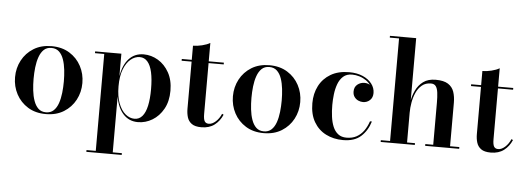

<svg xmlns="http://www.w3.org/2000/svg" viewBox="-58 -926 3703 1352"><g transform="rotate(5 1793.0 -250.0)"><path d="M281 10Q207.5 10 154.2 -23Q101 -56 72 -110.5Q43 -165 43 -230Q43 -295 72 -349.5Q101 -404 154.2 -437Q207.5 -470 281 -470Q354.5 -470 407.8 -437Q461 -404 490 -349.5Q519 -295 519 -230Q519 -165 490 -110.5Q461 -56 407.8 -23Q354.5 10 281 10ZM281 -2.5Q314 -2.5 335 -22.2Q356 -42 367.5 -75.2Q379 -108.5 383.5 -149Q388 -189.5 388 -230Q388 -271 383.5 -311.2Q379 -351.5 367.5 -384.8Q356 -418 335 -437.8Q314 -457.5 281 -457.5Q248 -457.5 227.2 -437.8Q206.5 -418 194.8 -384.8Q183 -351.5 178.5 -311.2Q174 -271 174 -230Q174 -189.5 178.5 -149Q183 -108.5 194.8 -75.2Q206.5 -42 227.2 -22.2Q248 -2.5 281 -2.5Z M589 250V237.5H654.5V-447.5H589V-460H774.5V-301.5Q787.5 -381 828 -425Q868.5 -469 932 -469Q986 -469 1033.8 -440.5Q1081.5 -412 1111.5 -358.5Q1141.5 -305 1141.5 -230Q1141.5 -155 1111.5 -101.2Q1081.5 -47.5 1033.8 -18.8Q986 10 932 10Q869 10 828.2 -34.5Q787.5 -79 774.5 -158V237.5H839V250ZM906 -11.5Q939 -11.5 961 -37Q983 -62.5 993.8 -111.5Q1004.5 -160.5 1004.5 -230Q1004.5 -299.5 993.8 -348.2Q983 -397 961 -422.2Q939 -447.5 906 -447.5Q872 -447.5 842 -422.8Q812 -398 793.2 -349.8Q774.5 -301.5 774.5 -230Q774.5 -158.5 793.2 -109.8Q812 -61 842 -36.2Q872 -11.5 906 -11.5Z M1380.5 7Q1335 7 1311.8 -10Q1288.5 -27 1280.2 -54.5Q1272 -82 1272 -114V-560Q1301.5 -560 1336 -568.5Q1370.5 -577 1392 -590V-88.5Q1392 -51 1401 -36.5Q1410 -22 1430.5 -22Q1454.5 -22 1479 -44Q1503.5 -66 1518 -100L1529 -94.5Q1510 -49.5 1473.2 -21.2Q1436.5 7 1380.5 7ZM1201.5 -447.5V-460H1499V-447.5Z M1821 10Q1747.5 10 1694.2 -23Q1641 -56 1612 -110.5Q1583 -165 1583 -230Q1583 -295 1612 -349.5Q1641 -404 1694.2 -437Q1747.5 -470 1821 -470Q1894.5 -470 1947.8 -437Q2001 -404 2030 -349.5Q2059 -295 2059 -230Q2059 -165 2030 -110.5Q2001 -56 1947.8 -23Q1894.5 10 1821 10ZM1821 -2.5Q1854 -2.5 1875 -22.2Q1896 -42 1907.5 -75.2Q1919 -108.5 1923.5 -149Q1928 -189.5 1928 -230Q1928 -271 1923.5 -311.2Q1919 -351.5 1907.5 -384.8Q1896 -418 1875 -437.8Q1854 -457.5 1821 -457.5Q1788 -457.5 1767.2 -437.8Q1746.5 -418 1734.8 -384.8Q1723 -351.5 1718.5 -311.2Q1714 -271 1714 -230Q1714 -189.5 1718.5 -149Q1723 -108.5 1734.8 -75.2Q1746.5 -42 1767.2 -22.2Q1788 -2.5 1821 -2.5Z M2381.5 10Q2314.5 10 2260.8 -17.2Q2207 -44.5 2175.8 -98Q2144.5 -151.5 2144.5 -230Q2144.5 -298.5 2172.5 -352.8Q2200.5 -407 2254 -438.5Q2307.5 -470 2384.5 -470Q2440 -470 2481 -452Q2522 -434 2544.8 -404Q2567.5 -374 2567.5 -338.5Q2567.5 -306 2547.2 -287.5Q2527 -269 2498.5 -269Q2482 -269 2465.5 -276.2Q2449 -283.5 2437.8 -298.8Q2426.5 -314 2426.5 -337.5Q2426.5 -369.5 2448.2 -387Q2470 -404.5 2498.5 -404.5Q2525.5 -404.5 2546 -387.5Q2566.5 -370.5 2566.5 -338.5H2555Q2555 -365.5 2541.5 -387Q2528 -408.5 2506.2 -423.8Q2484.5 -439 2458.2 -447Q2432 -455 2406.5 -455Q2367.5 -455 2343.5 -433.5Q2319.5 -412 2307 -377.8Q2294.5 -343.5 2290 -304.5Q2285.5 -265.5 2285.5 -230Q2285.5 -187 2290.8 -147.2Q2296 -107.5 2309 -76.5Q2322 -45.5 2345.5 -27.2Q2369 -9 2405 -9Q2446 -9 2476 -25.5Q2506 -42 2526.8 -71.2Q2547.5 -100.5 2560 -138H2573.5Q2554 -73 2508.5 -31.5Q2463 10 2381.5 10Z M2647.5 0V-12.5H2713V-737.5H2647.5V-750H2833V-12.5H2889V0ZM2962 0V-12.5H3018V-309.5Q3018 -351.5 3014.2 -381Q3010.5 -410.5 2999.2 -425.8Q2988 -441 2964.5 -441Q2927 -441 2901.5 -420Q2876 -399 2861 -365.8Q2846 -332.5 2839.5 -294.8Q2833 -257 2833 -223.5L2823.5 -221Q2823.5 -256.5 2830.5 -299.2Q2837.5 -342 2855.8 -380.8Q2874 -419.5 2908 -444.8Q2942 -470 2996 -470Q3053 -470 3083.5 -450.5Q3114 -431 3125.5 -397Q3137 -363 3137 -319.5V-12.5H3202.5V0Z M3426 7Q3380.5 7 3357.2 -10Q3334 -27 3325.8 -54.5Q3317.5 -82 3317.5 -114V-560Q3347 -560 3381.5 -568.5Q3416 -577 3437.5 -590V-88.5Q3437.5 -51 3446.5 -36.5Q3455.5 -22 3476 -22Q3500 -22 3524.5 -44Q3549 -66 3563.5 -100L3574.5 -94.5Q3555.5 -49.5 3518.8 -21.2Q3482 7 3426 7ZM3247 -447.5V-460H3544.5V-447.5Z"/></g></svg>

Font: Bodoni Moda 18pt SemiBold
Style: Regular
Weight: 600
Designer: Owen Earl
Foundry: indestructible type
Version: Version 2.005